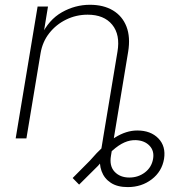

<svg xmlns="http://www.w3.org/2000/svg" viewBox="-20 -573 783 795"><path d="M508.8 201.7Q465.8 201.7 438.7 183.8Q411.6 166 400.6 135.7Q389.6 105.5 395.5 68.4L416.5 -59.1H460.9L439.5 71.8Q432.1 114.3 454.6 138.2Q477.1 162.1 515.6 162.1Q552.2 162.1 580.1 140.9Q607.9 119.6 613.8 85Q619.6 51.8 599.1 30.3Q578.6 8.8 543 7.3Q519 6.3 495.1 16.8Q471.2 27.3 445.1 50.8Q418.9 74.2 386.2 113.3L307.6 191.4L280.8 164.1L352.1 92.3Q409.7 25.4 456.3 -3.7Q502.9 -32.7 548.3 -32.7Q604 -32.7 635.7 0Q667.5 32.7 659.2 85Q650.4 137.2 608.4 169.4Q566.4 201.7 508.8 201.7ZM147.9 -352.1 89.4 0H44.9L135.7 -545.9H178.7L158.7 -423.8L150.4 -424.8Q181.6 -491.2 236.3 -522.2Q291 -553.2 352.5 -553.2Q408.7 -553.2 447.8 -529.8Q486.8 -506.3 503.7 -462.9Q520.5 -419.4 510.7 -358.9L451.2 0H406.7L466.3 -358.4Q478.5 -429.2 444.6 -470.7Q410.6 -512.2 342.8 -512.2Q295.4 -512.2 253.9 -491.9Q212.4 -471.7 184.1 -435.8Q155.8 -399.9 147.9 -352.1Z"/></svg>

Font: Inter ExtraLight
Style: Italic
Weight: 250
Italic angle: -9.3988°
Designer: Rasmus Andersson
Foundry: rsms
Version: Version 4.001;git-66647c0bb